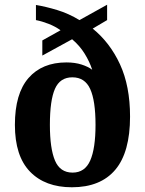

<svg xmlns="http://www.w3.org/2000/svg" viewBox="-20 -782 613 812"><path d="M284 10Q171 10 107 -56Q43 -122 43 -254Q43 -386 100.5 -452Q158 -518 261 -518Q297 -518 325 -509Q353 -500 370 -487Q359 -521 338 -555Q317 -589 285 -616L159 -547V-611L236 -654Q214 -670 186 -681Q158 -692 132 -697V-761Q174 -754 222 -739.5Q270 -725 316 -697L433 -762V-697L372 -661Q445 -602 487.5 -510Q530 -418 530 -289Q530 -138 467.5 -64Q405 10 284 10ZM287 -52Q339 -52 361.5 -103Q384 -154 384 -254Q384 -356 361.5 -405.5Q339 -455 286 -455Q234 -455 212.5 -406.5Q191 -358 191 -254Q191 -154 212.5 -103Q234 -52 287 -52Z"/></svg>

Font: Noto Serif Devanagari SemiCondensed
Style: Bold
Weight: 700
Width: 4
Designer: Universal Thirst, Indian Type Foundry and the Monotype Design Team
Foundry: Monotype Imaging Inc.
Version: Version 2.004; ttfautohint (v1.8.4.7-5d5b)